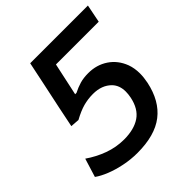

<svg xmlns="http://www.w3.org/2000/svg" viewBox="-190 -818 962 962"><g transform="rotate(-45 291.5 -337.0)"><path d="M236.5 11.5Q190 11.5 144.8 2.2Q99.5 -7 62 -22Q24.5 -37 0.5 -54.5L31 -153.5Q77 -121.5 129.2 -102.5Q181.5 -83.5 236.5 -83.5Q308 -83.5 351.5 -113Q395 -142.5 408.5 -209.5Q412.5 -230 412.5 -247.5Q412.5 -291.5 386.5 -318.5Q350 -355.5 287.5 -355.5Q251.5 -355.5 218.8 -346.5Q186 -337.5 144 -314.5L97 -318L119.5 -428Q134.5 -497.5 148.2 -563.2Q162 -629 174 -686.5H583L564 -591H261Q254 -557.5 246.5 -524Q239 -490 232 -456.5L223.5 -417.5H233Q259.5 -431 285.2 -438.5Q311 -446 345 -446Q403.5 -446 449 -415.8Q494.5 -385.5 515.5 -330.5Q527 -299 527 -261.5Q527 -233.5 520.5 -201.5Q498 -95 429.2 -41.8Q360.5 11.5 236.5 11.5Z"/></g></svg>

Font: Heraclito Medium
Style: Italic
Weight: 500
Italic angle: -12°
Designer: Kostas Bartsokas (font) & Cristiano Sobral (main changes)
Foundry: Kostas Bartsokas (font) & Cristiano Sobral (main changes)
Version: Version 1.00;July 8, 2020;FontCreator 13.0.0.2655 64-bit